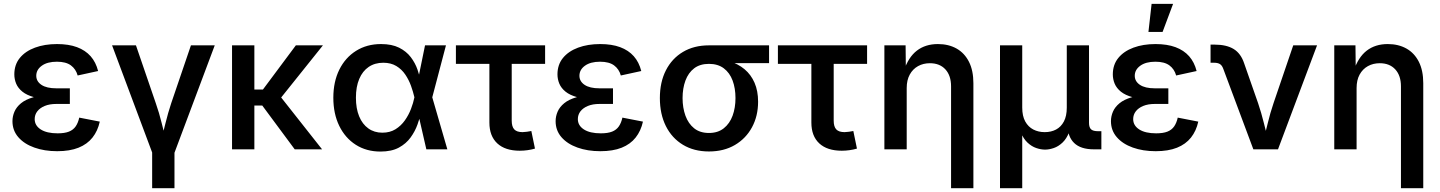

<svg xmlns="http://www.w3.org/2000/svg" viewBox="-20 -784 7562 1008"><path d="M280.3 9.8Q213.4 9.8 160.2 -9.3Q106.9 -28.3 76.2 -63.7Q45.4 -99.1 45.4 -147.9Q45.4 -173.3 55.9 -197.8Q66.4 -222.2 90.3 -241.9Q114.3 -261.7 154.8 -273.4Q195.3 -285.2 254.9 -285.2H346.7V-238.3H275.9Q240.2 -238.3 214.8 -227.8Q189.5 -217.3 175.8 -199.5Q162.1 -181.6 162.1 -158.7Q162.1 -125 193.8 -104.5Q225.6 -84 282.7 -84Q319.3 -84 342 -93Q364.7 -102.1 377.4 -120.6Q390.1 -139.2 396 -166.5L503.9 -145.5Q493.2 -96.7 465.6 -61.8Q438 -26.9 392.1 -8.5Q346.2 9.8 280.3 9.8ZM254.9 -263.2Q197.8 -263.2 159.2 -273.7Q120.6 -284.2 97.7 -302.7Q74.7 -321.3 64.9 -344.7Q55.2 -368.2 55.2 -393.6Q55.2 -444.3 84 -479.7Q112.8 -515.1 163.6 -533.9Q214.4 -552.7 279.3 -552.7Q340.3 -552.7 384.3 -536.4Q428.2 -520 455.8 -488.8Q483.4 -457.5 495.1 -411.1L387.7 -387.7Q378.4 -421.4 352.3 -440.7Q326.2 -460 278.8 -460Q228.5 -460 199.5 -439Q170.4 -418 170.4 -386.2Q170.4 -356.9 197.5 -338.6Q224.6 -320.3 275.9 -320.3H346.7V-263.2Z M780.8 22 568.4 -545.9H693.8L797.9 -242.2Q815.9 -190.9 828.6 -138.7Q841.3 -86.4 855 -34.2H822.8Q836.4 -86.4 849.1 -138.4Q861.8 -190.4 878.9 -242.2L982.4 -545.9H1107.4L894.5 22ZM778.8 204.1V-3.9H896V204.1Z M1315.4 -545.9V0H1198.2V-545.9ZM1675.3 -545.9 1422.4 -230H1279.8V-314H1360.4L1533.2 -545.9ZM1527.3 0 1354 -233.9 1433.6 -300.8 1670.9 0Z M1977.5 11.7Q1903.8 11.7 1847.9 -23.9Q1792 -59.6 1761 -123.3Q1730 -187 1730 -271Q1730 -355 1761.5 -418.5Q1793 -481.9 1849.6 -517.3Q1906.2 -552.7 1980.5 -552.7Q2037.1 -552.7 2075.2 -533.7Q2113.3 -514.6 2136.5 -484.1Q2159.7 -453.6 2171.9 -418.5Q2184.1 -383.3 2189.9 -351.6H2229.5L2249 -274.4L2328.6 0H2218.3L2155.3 -274.4Q2148.9 -302.2 2137.7 -333.5Q2126.5 -364.7 2107.9 -392.3Q2089.4 -419.9 2060.8 -437.3Q2032.2 -454.6 1992.2 -454.6Q1947.8 -454.6 1915.5 -432.6Q1883.3 -410.6 1866 -369.6Q1848.6 -328.6 1848.6 -271Q1848.6 -214.4 1865.5 -173.3Q1882.3 -132.3 1913.6 -109.9Q1944.8 -87.4 1987.3 -87.4Q2027.3 -87.4 2056.4 -105.5Q2085.4 -123.5 2105.5 -151.9Q2125.5 -180.2 2137.7 -212.2Q2149.9 -244.1 2155.3 -271.5L2211.4 -545.9H2321.3L2249 -271.5L2229.5 -198.7H2191.9Q2185.1 -167.5 2172.1 -131.1Q2159.2 -94.7 2135.7 -62.3Q2112.3 -29.8 2074 -9Q2035.6 11.7 1977.5 11.7Z M2709 7.3Q2632.3 7.3 2590.8 -31.2Q2549.3 -69.8 2549.3 -140.6V-448.7H2373.5V-545.9H2841.8V-448.7H2666.5V-150.9Q2666.5 -119.1 2679.9 -104.7Q2693.4 -90.3 2723.6 -90.3Q2732.4 -90.3 2746.3 -92.3Q2760.3 -94.2 2769.5 -96.2L2788.6 -3.9Q2770.5 1.5 2749.8 4.4Q2729 7.3 2709 7.3Z M3131.8 9.8Q3064.9 9.8 3011.7 -9.3Q2958.5 -28.3 2927.7 -63.7Q2897 -99.1 2897 -147.9Q2897 -173.3 2907.5 -197.8Q2918 -222.2 2941.9 -241.9Q2965.8 -261.7 3006.3 -273.4Q3046.9 -285.2 3106.4 -285.2H3198.2V-238.3H3127.4Q3091.8 -238.3 3066.4 -227.8Q3041 -217.3 3027.3 -199.5Q3013.7 -181.6 3013.7 -158.7Q3013.7 -125 3045.4 -104.5Q3077.1 -84 3134.3 -84Q3170.9 -84 3193.6 -93Q3216.3 -102.1 3229 -120.6Q3241.7 -139.2 3247.6 -166.5L3355.5 -145.5Q3344.7 -96.7 3317.1 -61.8Q3289.6 -26.9 3243.7 -8.5Q3197.8 9.8 3131.8 9.8ZM3106.4 -263.2Q3049.3 -263.2 3010.7 -273.7Q2972.2 -284.2 2949.2 -302.7Q2926.3 -321.3 2916.5 -344.7Q2906.7 -368.2 2906.7 -393.6Q2906.7 -444.3 2935.5 -479.7Q2964.4 -515.1 3015.1 -533.9Q3065.9 -552.7 3130.9 -552.7Q3191.9 -552.7 3235.8 -536.4Q3279.8 -520 3307.4 -488.8Q3335 -457.5 3346.7 -411.1L3239.3 -387.7Q3230 -421.4 3203.9 -440.7Q3177.7 -460 3130.4 -460Q3080.1 -460 3051 -439Q3022 -418 3022 -386.2Q3022 -356.9 3049.1 -338.6Q3076.2 -320.3 3127.4 -320.3H3198.2V-263.2Z M3702.1 11.2Q3623.5 11.2 3565.4 -23.9Q3507.3 -59.1 3475.8 -122.1Q3444.3 -185.1 3444.3 -269Q3444.3 -353 3476.1 -415Q3507.8 -477.1 3565.7 -511.5Q3623.5 -545.9 3702.1 -545.9H4017.6V-452.6H3778.8L3702.1 -448.7Q3654.8 -448.7 3624.3 -425.3Q3593.8 -401.9 3578.6 -361.1Q3563.5 -320.3 3563.5 -269Q3563.5 -218.3 3578.6 -176.5Q3593.8 -134.8 3624.3 -110.4Q3654.8 -85.9 3702.1 -85.9Q3749 -85.9 3780 -110.6Q3811 -135.3 3826.2 -176.8Q3841.3 -218.3 3841.3 -269Q3841.3 -320.3 3826.2 -361.1Q3811 -401.9 3780 -425.3Q3749 -448.7 3702.1 -448.7V-477.5Q3759.8 -477.5 3807.1 -463.4Q3854.5 -449.2 3888.7 -420.7Q3922.9 -392.1 3941.4 -349.4Q3960 -306.6 3960 -250Q3960 -175.3 3928.2 -116.2Q3896.5 -57.1 3838.4 -22.9Q3780.3 11.2 3702.1 11.2Z M4399.4 7.3Q4322.8 7.3 4281.2 -31.2Q4239.7 -69.8 4239.7 -140.6V-448.7H4064V-545.9H4532.2V-448.7H4356.9V-150.9Q4356.9 -119.1 4370.4 -104.7Q4383.8 -90.3 4414.1 -90.3Q4422.9 -90.3 4436.8 -92.3Q4450.7 -94.2 4460 -96.2L4479 -3.9Q4460.9 1.5 4440.2 4.4Q4419.4 7.3 4399.4 7.3Z M4740.2 -321.8V0H4623V-545.9H4734.4L4735.8 -411.6H4725.1Q4748.5 -483.4 4793.5 -518.1Q4838.4 -552.7 4903.8 -552.7Q4960 -552.7 5002 -529.1Q5043.9 -505.4 5067.1 -459.5Q5090.3 -413.6 5090.3 -347.2V204.1H4973.1V-330.6Q4973.1 -387.2 4943.4 -419.7Q4913.6 -452.1 4861.8 -452.1Q4827.1 -452.1 4799.6 -436.8Q4772 -421.4 4756.1 -392.3Q4740.2 -363.3 4740.2 -321.8Z M5230 204.1V-545.9H5346.7V-219.2Q5346.7 -174.8 5362.5 -146.2Q5378.4 -117.7 5405 -104Q5431.6 -90.3 5464.8 -90.3Q5498.5 -90.3 5524.4 -104Q5550.3 -117.7 5565.4 -146.2Q5580.6 -174.8 5580.6 -219.2V-545.9H5697.3V-139.2Q5697.3 -115.2 5708 -105.2Q5718.8 -95.2 5744.1 -95.2H5762.2V0H5722.7Q5653.3 0 5618.9 -33.7Q5584.5 -67.4 5584.5 -131.3V-180.7H5606.9Q5606.9 -126 5593.3 -90.8Q5579.6 -55.7 5558.1 -35.4Q5536.6 -15.1 5512.2 -6.8Q5487.8 1.5 5466.8 1.5Q5444.8 1.5 5420.4 -6.8Q5396 -15.1 5374.3 -35.4Q5352.5 -55.7 5338.9 -90.8Q5325.2 -126 5325.2 -180.7H5346.7V204.1Z M6047.4 9.8Q5980.5 9.8 5927.2 -9.3Q5874 -28.3 5843.3 -63.7Q5812.5 -99.1 5812.5 -147.9Q5812.5 -173.3 5823 -197.8Q5833.5 -222.2 5857.4 -241.9Q5881.3 -261.7 5921.9 -273.4Q5962.4 -285.2 6022 -285.2H6113.8V-238.3H6043Q6007.3 -238.3 5981.9 -227.8Q5956.5 -217.3 5942.9 -199.5Q5929.2 -181.6 5929.2 -158.7Q5929.2 -125 5960.9 -104.5Q5992.7 -84 6049.8 -84Q6086.4 -84 6109.1 -93Q6131.8 -102.1 6144.5 -120.6Q6157.2 -139.2 6163.1 -166.5L6271 -145.5Q6260.3 -96.7 6232.7 -61.8Q6205.1 -26.9 6159.2 -8.5Q6113.3 9.8 6047.4 9.8ZM6022 -263.2Q5964.8 -263.2 5926.3 -273.7Q5887.7 -284.2 5864.7 -302.7Q5841.8 -321.3 5832 -344.7Q5822.3 -368.2 5822.3 -393.6Q5822.3 -444.3 5851.1 -479.7Q5879.9 -515.1 5930.7 -533.9Q5981.4 -552.7 6046.4 -552.7Q6107.4 -552.7 6151.4 -536.4Q6195.3 -520 6222.9 -488.8Q6250.5 -457.5 6262.2 -411.1L6154.8 -387.7Q6145.5 -421.4 6119.4 -440.7Q6093.3 -460 6045.9 -460Q5995.6 -460 5966.6 -439Q5937.5 -418 5937.5 -386.2Q5937.5 -356.9 5964.6 -338.6Q5991.7 -320.3 6043 -320.3H6113.8V-263.2ZM6009.3 -616.2 6025.9 -763.7H6138.7L6083.5 -616.2Z M6560.1 0 6402.3 -422.4Q6396 -440.4 6384.8 -447.5Q6373.5 -454.6 6354 -454.6H6335.4V-549.8H6356.4Q6418.9 -549.8 6456.8 -526.6Q6494.6 -503.4 6511.7 -451.7L6585 -242.2Q6602.5 -190.4 6615.2 -138.4Q6627.9 -86.4 6641.6 -34.2H6609.9Q6623.5 -86.4 6636 -138.4Q6648.4 -190.4 6666 -242.2L6769.5 -545.9H6894.5L6689.5 0Z M7102.1 -321.8V0H6984.9V-545.9H7096.2L7097.7 -411.6H7086.9Q7110.4 -483.4 7155.3 -518.1Q7200.2 -552.7 7265.6 -552.7Q7321.8 -552.7 7363.8 -529.1Q7405.8 -505.4 7429 -459.5Q7452.1 -413.6 7452.1 -347.2V204.1H7335V-330.6Q7335 -387.2 7305.2 -419.7Q7275.4 -452.1 7223.6 -452.1Q7189 -452.1 7161.4 -436.8Q7133.8 -421.4 7117.9 -392.3Q7102.1 -363.3 7102.1 -321.8Z"/></svg>

Font: Inter Cardless
Style: Medium
Weight: 500
Designer: Rasmus Andersson
Foundry: rsms
Version: Version 4.001;git-9221beed3